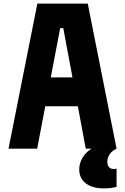

<svg xmlns="http://www.w3.org/2000/svg" viewBox="-20 -820 690 1059"><path d="M27 0 186 -800H464L623 0H453L329 -665H312L185 0ZM146 -234V-393H503V-234ZM551 219Q489 219 453 191Q417 163 417 114Q417 80 435.5 49.5Q454 19 485 0L553 -3L623 0Q600 10 586 29.5Q572 49 572 73Q572 91 581 101.5Q590 112 606 112Q612 112 616 111.5Q620 111 623 110V211Q612 214 595 216.5Q578 219 551 219Z"/></svg>

Font: Martian Mono SemiCondensed
Style: Bold
Weight: 700
Width: 4
Designer: Roman Shamin
Foundry: Evil Martians
Version: Version 1.000